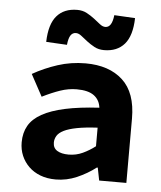

<svg xmlns="http://www.w3.org/2000/svg" viewBox="-53 -785 707 844"><g transform="rotate(5 300.0 -363.5)"><path d="M224 12Q186 12 156 0.5Q126 -11 105 -31.5Q84 -52 72.5 -79Q61 -106 61 -138Q61 -180 79 -211.5Q97 -243 136.5 -265Q176 -287 238 -300.5Q300 -314 388 -319Q384 -353 358.5 -372Q333 -391 282 -391Q246 -391 209.5 -378.5Q173 -366 131 -345L79 -441Q130 -470 188.5 -489Q247 -508 311 -508Q415 -508 475 -453Q535 -398 535 -284V0H415L404 -56H400Q362 -27 317 -7.5Q272 12 224 12ZM271 -102Q304 -102 333 -115.5Q362 -129 388 -149V-231Q333 -228 297 -221Q261 -214 240 -203.5Q219 -193 210.5 -179Q202 -165 202 -149Q202 -125 220.5 -113.5Q239 -102 271 -102ZM386 -573Q362 -573 343.5 -583Q325 -593 309.5 -605Q294 -617 281.5 -627Q269 -637 257 -637Q242 -637 233.5 -624Q225 -611 222 -582L130 -587Q132 -665 164 -702Q196 -739 254 -739Q278 -739 296.5 -729Q315 -719 330.5 -707Q346 -695 358.5 -685Q371 -675 383 -675Q412 -675 418 -730L510 -725Q508 -647 476 -610Q444 -573 386 -573Z"/></g></svg>

Font: Source Code Pro
Style: Bold
Weight: 700
Monospace: yes
Designer: Paul D. Hunt, Teo Tuominen
Foundry: Adobe Systems Incorporated
Version: Version 2.030;PS 1.000;hotconv 16.6.51;makeotf.lib2.5.65220